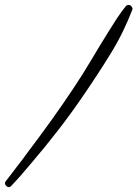

<svg xmlns="http://www.w3.org/2000/svg" viewBox="-80 -768 560 782"><path d="M460 -731.4Q423.8 -635.7 371.1 -550.3Q318.4 -464.8 260.7 -380.9Q210.9 -307.6 157.2 -238.3Q103.5 -168.9 45.9 -101.6Q26.4 -78.1 6.3 -55.2Q-13.7 -32.2 -35.2 -9.8Q-38.1 -5.9 -43.9 -5.9Q-49.8 -5.9 -54.7 -10.7Q-59.6 -15.6 -59.6 -21.5Q-59.6 -26.4 -57.6 -28.3Q-35.2 -58.6 -11.7 -88.4Q11.7 -118.2 34.2 -149.4Q83 -213.9 128.9 -277.8Q174.8 -341.8 219.7 -409.2Q256.8 -464.8 291 -522.5Q325.2 -580.1 360.4 -636.7Q377 -664.1 395 -691.4Q413.1 -718.8 432.6 -743.2Q437.5 -748 442.4 -748Q450.2 -748 454.6 -743.2Q459 -738.3 460 -731.4Z"/></svg>

Font: Calligraffitti
Style: Regular
Weight: 400
Designer: Dathan Boardman
Foundry: Open Window
Version: Version 1.002